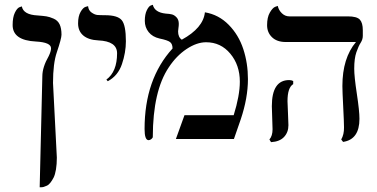

<svg xmlns="http://www.w3.org/2000/svg" viewBox="-20 -585 1588 808"><path d="M147 203.1 158.2 -264.2Q158.2 -302.2 185.1 -349.1Q194.8 -369.1 194.8 -381.8Q194.8 -406.7 131.8 -410.2Q32.7 -415 33.2 -480Q33.2 -512.2 42.5 -531.5Q51.8 -550.8 62 -554.7L71.8 -558.1Q78.6 -522.9 138.2 -520Q163.1 -518.1 175.5 -516.1Q188 -514.2 205.6 -506.6Q223.1 -499 231 -482.4Q238.8 -465.8 238.8 -439Q238.8 -422.9 219.2 -365.2Q203.1 -318.4 203.1 -235.8L219.2 78.1Q219.2 106 215.6 127.9Q211.9 149.9 205.6 162.4Q199.2 174.8 192.1 183.8Q185.1 192.9 177 196.5Q168.9 200.2 163.6 201.7Q158.2 203.1 152.3 203.1Z M433.6 -243.2 427.7 -250Q472.7 -283.2 472.7 -360.8Q472.7 -411.6 393.6 -415Q352.5 -417 330.6 -435.5Q308.6 -454.1 308.6 -486.8Q308.6 -516.6 319.1 -534.9Q329.6 -553.2 340.3 -556.2L350.6 -559.1Q352.5 -541 365.7 -532Q378.9 -522.9 389.9 -522Q400.9 -521 421.9 -521Q475.1 -521 492.4 -500Q509.8 -479 509.8 -411.1Q509.8 -364.3 493.2 -315.2Q476.6 -266.1 433.6 -243.2Z M842.3 -533.2Q900.4 -523.4 942.4 -480.7Q984.4 -438 1003.9 -378.4Q1023.4 -318.8 1023.4 -252Q1023.4 -172.9 993.2 -83L964.4 0H720.2L756.3 -100.1H963.4Q989.3 -183.1 989.3 -241.2Q989.3 -311 949.2 -359.1Q909.2 -407.2 847.2 -407.2Q808.1 -407.2 765.1 -378.7Q722.2 -350.1 690.4 -301.8Q623.5 -202.6 623 -8.8Q623 -4.9 617.2 0Q611.3 4.9 605.5 4.9Q588.4 4.9 588.4 -42Q588.4 -252 706.1 -380.9Q706.1 -399.9 695.6 -408Q685.1 -416 651.4 -422.9Q621.6 -429.7 605.5 -450Q589.4 -470.2 589.4 -497.1Q589.4 -524.9 597.9 -542Q606.4 -559.1 614.7 -562L623 -564.9Q630.9 -532.7 677.2 -527.8Q693.4 -526.9 703.4 -524.4Q713.4 -522 722.9 -512Q732.4 -502 732.4 -484.9Q732.4 -476.1 731 -467.5Q729.5 -459 729.5 -453.1Q729.5 -428.2 745.1 -418Q835.4 -467.3 842.3 -533.2Z M1189.9 -159.2Q1189.9 -150.4 1191.9 -109.1Q1193.8 -67.9 1193.8 -58.1Q1193.8 -28.3 1175.3 -8.5Q1156.7 11.2 1120.6 13.2L1113.8 2Q1127 -13.2 1127 -41Q1127 -49.8 1125.5 -88.9Q1124 -127.9 1124 -138.2Q1124 -248 1196.8 -248Q1206.5 -248 1213.9 -244.1V-231Q1189.9 -216.3 1189.9 -159.2ZM1470.7 -295.9Q1470.7 -262.7 1481.7 -190.4Q1492.7 -118.2 1492.7 -85Q1492.7 2 1423.8 12.2L1416 2Q1428.2 -19 1427.7 -48.8Q1427.7 -69.8 1424.3 -136Q1420.9 -202.1 1420.9 -223.1Q1420.9 -340.3 1478 -408.2H1182.6Q1145.5 -408.2 1124.8 -428.2Q1104 -448.2 1104 -479Q1104 -512.2 1115.5 -532Q1127 -551.8 1137.7 -556.2L1148.9 -560.1Q1152.8 -542 1166.3 -529.1Q1179.7 -516.1 1197.8 -516.1H1443.8Q1481.9 -516.1 1494.4 -502.4Q1506.8 -488.8 1506.8 -458V-434.1Q1506.8 -418.9 1497.8 -405Q1488.8 -391.1 1479.7 -365Q1470.7 -338.9 1470.7 -295.9Z"/></svg>

Font: Linux Libertine
Style: Regular
Weight: 400
Designer: Philipp H. Poll
Foundry: Philipp H. Poll
Version: Version 5.3.0 ; ttfautohint (v0.9)